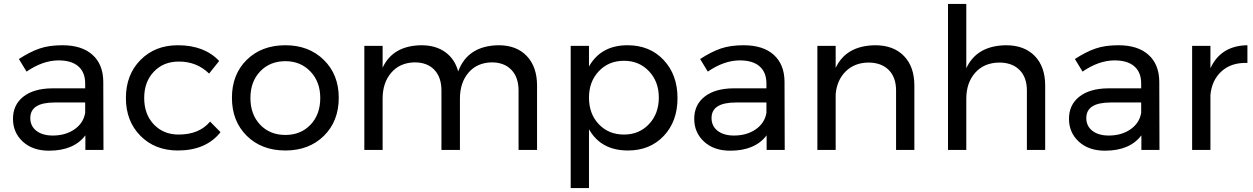

<svg xmlns="http://www.w3.org/2000/svg" viewBox="-20 -762 6371 976"><path d="M506 0H414V-74Q355 4 229 4Q146 4 96 -42Q46 -88 46 -158Q46 -229 98.5 -270.5Q151 -312 245 -313H413V-338Q413 -394 378.5 -424.5Q344 -455 278 -455Q198 -455 115 -398L76 -462Q133 -499 181.5 -515.5Q230 -532 297 -532Q396 -532 450 -483.5Q504 -435 505 -348ZM248 -73Q313 -73 358.5 -104.5Q404 -136 413 -188V-241H258Q134 -241 134 -162Q134 -121 165 -97Q196 -73 248 -73Z M1043 -388Q979 -450 888 -449Q811 -449 762 -397.5Q713 -346 713 -264Q713 -181 762 -129.5Q811 -78 888 -78Q993 -78 1048 -144L1101 -90Q1027 3 884 3Q768 3 694 -71.5Q620 -146 620 -264Q620 -382 694 -457Q768 -532 884 -532Q1019 -532 1094 -452Z M1431 -532Q1550 -532 1626 -457.5Q1702 -383 1702 -265Q1702 -146 1626.5 -71.5Q1551 3 1431 3Q1310 3 1234.5 -71.5Q1159 -146 1159 -265Q1159 -384 1234.5 -458Q1310 -532 1431 -532ZM1431 -451Q1352 -451 1302.5 -399Q1253 -347 1253 -264Q1253 -180 1302.5 -128Q1352 -76 1431 -76Q1509 -76 1558.5 -128Q1608 -180 1608 -264Q1608 -346 1558 -398.5Q1508 -451 1431 -451Z M2515 -532Q2606 -532 2658 -477Q2710 -422 2710 -327V0H2616V-302Q2616 -369 2579.5 -407Q2543 -445 2479 -445Q2404 -443 2361 -392Q2318 -341 2318 -261V0H2224V-302Q2224 -369 2188 -407Q2152 -445 2087 -445Q2012 -443 1968.5 -392Q1925 -341 1925 -261V0H1832V-529H1925V-418Q1977 -530 2122 -532Q2195 -532 2243.5 -497Q2292 -462 2309 -399Q2358 -530 2515 -532Z M3170 -532Q3283 -532 3353.5 -457Q3424 -382 3424 -263Q3424 -145 3354 -71Q3284 3 3172 3Q3035 3 2974 -105V194H2881V-529H2974V-424Q3035 -532 3170 -532ZM3152 -78Q3229 -78 3279 -131Q3329 -184 3329 -266Q3329 -347 3279 -400Q3229 -453 3152 -453Q3074 -453 3024 -400Q2974 -347 2974 -266Q2974 -183 3024 -130.5Q3074 -78 3152 -78Z M3969 0H3877V-74Q3818 4 3692 4Q3609 4 3559 -42Q3509 -88 3509 -158Q3509 -229 3561.5 -270.5Q3614 -312 3708 -313H3876V-338Q3876 -394 3841.5 -424.5Q3807 -455 3741 -455Q3661 -455 3578 -398L3539 -462Q3596 -499 3644.5 -515.5Q3693 -532 3760 -532Q3859 -532 3913 -483.5Q3967 -435 3968 -348ZM3711 -73Q3776 -73 3821.5 -104.5Q3867 -136 3876 -188V-241H3721Q3597 -241 3597 -162Q3597 -121 3628 -97Q3659 -73 3711 -73Z M4429 -532Q4522 -532 4575 -477.5Q4628 -423 4628 -327V0H4535V-302Q4535 -369 4497.5 -406.5Q4460 -444 4394 -444Q4323 -443 4278.5 -398.5Q4234 -354 4228 -283V0H4135V-529H4228V-417Q4281 -530 4429 -532Z M5094 -532Q5187 -532 5240 -477.5Q5293 -423 5293 -327V0H5200V-302Q5200 -369 5162.5 -406.5Q5125 -444 5059 -444Q4982 -443 4937 -392Q4892 -341 4892 -260V0H4799V-742H4892V-415Q4945 -530 5094 -532Z M5874 0H5782V-74Q5723 4 5597 4Q5514 4 5464 -42Q5414 -88 5414 -158Q5414 -229 5466.5 -270.5Q5519 -312 5613 -313H5781V-338Q5781 -394 5746.5 -424.5Q5712 -455 5646 -455Q5566 -455 5483 -398L5444 -462Q5501 -499 5549.5 -515.5Q5598 -532 5665 -532Q5764 -532 5818 -483.5Q5872 -435 5873 -348ZM5616 -73Q5681 -73 5726.5 -104.5Q5772 -136 5781 -188V-241H5626Q5502 -241 5502 -162Q5502 -121 5533 -97Q5564 -73 5616 -73Z M6133 -415Q6186 -530 6321 -532V-442Q6240 -445 6190 -400Q6140 -355 6133 -279V0H6040V-529H6133Z"/></svg>

Font: Montserrat arm
Style: Regular
Weight: 400
Designer: Julieta Ulanovsky
Foundry: Julieta Ulanovsky
Version: Version 6.000;PS 006.000;hotconv 1.0.88;makeotf.lib2.5.64775